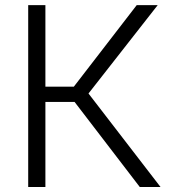

<svg xmlns="http://www.w3.org/2000/svg" viewBox="-20 -748 688 768"><path d="M92.8 0V-727.5H161.6V-401.4H275.4L526.9 -727.5H610.8L334 -374L622.1 0H539.1L278.3 -340.3H161.6V0Z"/></svg>

Font: Inter 17pt Light
Style: Regular
Weight: 300
Version: Version 4.001;git-66647c0bb